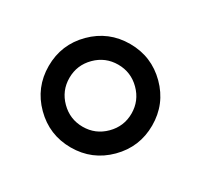

<svg xmlns="http://www.w3.org/2000/svg" viewBox="-94 -899 656 628"><g transform="rotate(30 234.5 -585.5)"><path d="M429.7 -585.9Q429.7 -504.9 372.6 -447.8Q315.4 -390.6 234.4 -390.6Q153.3 -390.6 96.2 -447.8Q39.1 -504.9 39.1 -585.9Q39.1 -667 96.2 -724.1Q153.3 -781.2 234.4 -781.2Q315.4 -781.2 372.6 -724.1Q429.7 -667 429.7 -585.9ZM234.4 -703.1Q186 -703.1 151.6 -668.7Q117.2 -634.3 117.2 -585.9Q117.2 -537.6 151.6 -503.2Q186 -468.8 234.4 -468.8Q282.7 -468.8 317.1 -503.2Q351.6 -537.6 351.6 -585.9Q351.6 -634.3 317.1 -668.7Q282.7 -703.1 234.4 -703.1Z"/></g></svg>

Font: Comfortaa
Style: Regular
Weight: 400
Designer: Johan Aakerlund - aajohan
Foundry: Johan Aakerlund
Version: Version 2.004 2013